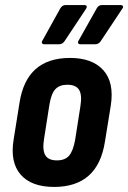

<svg xmlns="http://www.w3.org/2000/svg" viewBox="-20 -731 507 759"><path d="M194 8Q104 8 61.5 -41Q19 -90 34 -180L57 -324Q71 -414 121 -458Q171 -502 257 -502Q345 -502 388.5 -453.5Q432 -405 418 -314L395 -172Q381 -81 330.5 -36.5Q280 8 194 8ZM205 -97Q237 -97 253 -115.5Q269 -134 277 -178L298 -312Q305 -356 292.5 -376Q280 -396 246 -396Q215 -396 198.5 -378Q182 -360 175 -315L154 -181Q147 -138 159 -117.5Q171 -97 205 -97ZM298 -556Q291 -556 289 -560.5Q287 -565 291 -571L363 -699Q370 -711 382 -711H457Q464 -711 466 -706.5Q468 -702 463 -696L378 -568Q370 -556 356 -556ZM155 -556Q148 -556 146 -560.5Q144 -565 148 -571L219 -699Q227 -711 239 -711H314Q321 -711 322.5 -706.5Q324 -702 320 -696L235 -568Q227 -556 213 -556Z"/></svg>

Font: Sofia Sans Condensed ExtraBold
Style: Italic
Weight: 800
Italic angle: -9°
Version: Version 4.100